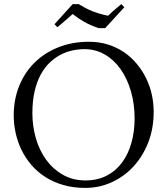

<svg xmlns="http://www.w3.org/2000/svg" viewBox="-20 -895 806 929"><path d="M136.7 -347.2Q136.7 -283.7 153.8 -225.1Q170.9 -166.5 203.9 -121.3Q236.8 -76.2 284.7 -49.1Q332.5 -22 393.6 -22Q452.1 -22 496.8 -45.4Q541.5 -68.8 571.3 -109.6Q601.1 -150.4 616.2 -204.8Q631.3 -259.3 631.3 -321.8Q631.3 -392.1 613.5 -453.4Q595.7 -514.6 563.7 -560.1Q531.7 -605.5 487.1 -631.3Q442.4 -657.2 388.7 -657.2Q360.8 -657.2 331.5 -651.1Q302.2 -645 274.2 -630.6Q246.1 -616.2 221.2 -592.8Q196.3 -569.3 177.5 -534.9Q158.7 -500.5 147.7 -454.1Q136.7 -407.7 136.7 -347.2ZM46.4 -336.9Q46.4 -413.6 72.8 -479Q99.1 -544.4 147 -591.8Q194.8 -639.2 262 -666Q329.1 -692.9 410.6 -692.9Q460.4 -692.9 502.9 -679.4Q545.4 -666 580.1 -642.3Q614.7 -618.7 641.6 -586.4Q668.5 -554.2 686.8 -516.8Q705.1 -479.5 714.4 -438Q723.6 -396.5 723.6 -355Q723.6 -273.4 697.3 -205.8Q670.9 -138.2 625.5 -89.1Q580.1 -40 520 -12.9Q460 14.2 392.6 14.2Q334.5 14.2 286.4 0.2Q238.3 -13.7 199.7 -38.3Q161.1 -63 132.3 -96.4Q103.5 -129.9 84.5 -168.9Q65.4 -208 55.9 -250.7Q46.4 -293.5 46.4 -336.9ZM457.5 -758.8Q436 -766.1 418.9 -773.7Q401.9 -781.2 387.2 -789.6Q372.6 -797.9 358.9 -807.1Q345.2 -816.4 331.5 -827.1Q317.9 -814.9 304.7 -803.2Q293.5 -793.5 280.5 -782.5Q267.6 -771.5 257.8 -763.2L243.7 -777.8L331.5 -875H360.8Q377.4 -864.7 393.6 -856.2Q409.7 -847.7 426.5 -841.1Q443.4 -834.5 462.2 -828.9Q481 -823.2 502.9 -818.8Q513.2 -829.1 524.4 -838.9Q534.2 -847.2 545.4 -856.9Q556.6 -866.7 566.9 -875L581.5 -859.9L488.8 -758.8Z"/></svg>

Font: Simonetta
Style: Italic
Weight: 400
Italic angle: -2°
Designer: Gayaneh Bagdasaryan
Foundry: BrownFox
Version: Version 1.001